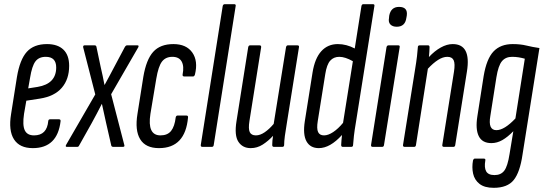

<svg xmlns="http://www.w3.org/2000/svg" viewBox="-20 -703 2602 919"><path d="M137 6Q74 6 47 -36Q20 -78 33 -157L61 -334Q75 -418 108.5 -455Q142 -492 205 -492Q256 -492 283.5 -465.5Q311 -439 311 -388Q311 -324 276 -283Q241 -242 171 -231L106 -221L95 -158Q87 -104 98.5 -79.5Q110 -55 143 -55Q205 -55 211 -124Q212 -132 220 -132H262Q271 -132 270 -123Q255 6 137 6ZM115 -280 160 -287Q249 -302 249 -380Q249 -431 199 -431Q166 -431 149.5 -409Q133 -387 124 -331Z M300 0Q292 0 296 -9L436 -251L378 -477Q377 -486 385 -486H433Q441 -486 442 -477L462 -382Q467 -362 471.5 -339.5Q476 -317 480 -297H481Q492 -317 504 -339.5Q516 -362 526 -381L577 -477Q582 -486 588 -486H638Q646 -486 642 -477L512 -252L575 -9Q578 0 568 0H522Q513 0 512 -9L488 -114Q478 -158 468 -205H467Q456 -183 443.5 -159.5Q431 -136 419 -114L359 -7Q356 0 350 0Z M741 6Q677 6 651 -36.5Q625 -79 638 -158L666 -335Q680 -418 713.5 -455Q747 -492 810 -492Q872 -492 900.5 -451.5Q929 -411 913 -346Q910 -337 904 -337H862Q853 -337 854 -346Q862 -386 849.5 -408.5Q837 -431 805 -431Q773 -431 755.5 -408.5Q738 -386 728 -326L700 -158Q684 -55 748 -55Q782 -55 799 -76.5Q816 -98 821 -141Q823 -150 830 -150H872Q881 -150 880 -141Q867 6 741 6Z M949 0Q940 0 941 -9L1046 -674Q1048 -683 1056 -683H1101Q1110 -683 1108 -674L1003 -9Q1002 0 994 0Z M1180 6Q1141 6 1121 -24.5Q1101 -55 1112 -123L1168 -477Q1170 -486 1177 -486H1222Q1231 -486 1230 -477L1174 -124Q1168 -86 1175.5 -70.5Q1183 -55 1205 -55Q1225 -55 1247 -70Q1269 -85 1290 -110L1349 -477Q1351 -486 1358 -486H1403Q1413 -486 1411 -477L1354 -120Q1347 -79 1343.5 -52.5Q1340 -26 1340 -9Q1340 0 1331 0H1291Q1283 0 1283 -9Q1283 -19 1284 -30.5Q1285 -42 1287 -53Q1264 -28 1237.5 -11Q1211 6 1180 6Z M1506 6Q1465 6 1447 -26.5Q1429 -59 1439 -123L1476 -356Q1487 -424 1518 -458Q1549 -492 1597 -492Q1638 -492 1678 -471L1710 -674Q1712 -683 1719 -683H1765Q1774 -683 1772 -674L1684 -120Q1677 -79 1674 -52.5Q1671 -26 1670 -9Q1670 0 1661 0H1621Q1613 0 1613 -9Q1613 -19 1614.5 -32Q1616 -45 1617 -57Q1560 6 1506 6ZM1501 -124Q1495 -87 1502.5 -71Q1510 -55 1531 -55Q1551 -55 1575 -71Q1599 -87 1622 -115L1669 -410Q1632 -431 1604 -431Q1577 -431 1560.5 -412.5Q1544 -394 1537 -349Z M1764 0Q1755 0 1756 -9L1830 -477Q1832 -486 1840 -486H1886Q1895 -486 1893 -477L1818 -9Q1817 0 1809 0ZM1879 -575Q1859 -575 1848.5 -586Q1838 -597 1842 -617L1843 -628Q1851 -670 1890 -670Q1933 -670 1927 -628L1925 -617Q1919 -575 1879 -575Z M1917 0Q1908 0 1909 -9L1966 -366Q1973 -408 1976 -434.5Q1979 -461 1980 -477Q1980 -486 1989 -486H2029Q2036 -486 2036 -477Q2036 -467 2035 -454.5Q2034 -442 2033 -430Q2060 -459 2089.5 -475.5Q2119 -492 2147 -492Q2236 -492 2215 -361L2159 -9Q2158 0 2150 0H2105Q2096 0 2097 -9L2153 -360Q2159 -398 2151.5 -414.5Q2144 -431 2121 -431Q2100 -431 2076.5 -416Q2053 -401 2028 -374L1971 -9Q1970 0 1962 0Z M2434 -492Q2471 -492 2499.5 -485Q2528 -478 2562 -473L2481 37Q2469 121 2439 158.5Q2409 196 2343 196Q2299 196 2275 177Q2251 158 2244.5 128Q2238 98 2244 65Q2247 56 2253 56H2295Q2305 56 2303 65Q2297 99 2307 117Q2317 135 2347 135Q2378 135 2394 113.5Q2410 92 2419 34L2437 -75Q2410 -47 2384.5 -32.5Q2359 -18 2332 -18Q2288 -18 2271.5 -51.5Q2255 -85 2265 -147L2295 -339Q2309 -422 2342.5 -457Q2376 -492 2434 -492ZM2356 -80Q2394 -80 2447 -136L2492 -422Q2478 -426 2463 -428.5Q2448 -431 2431 -431Q2400 -431 2382.5 -410Q2365 -389 2356 -333L2327 -148Q2315 -80 2356 -80Z"/></svg>

Font: Sofia Sans Extra Condensed
Style: Italic
Weight: 400
Italic angle: -9°
Designer: Botio Nikoltchev, Ani Petrova
Foundry: lettersoup
Version: Version 4.101; ttfautohint (v1.8.4.7-5d5b)